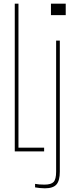

<svg xmlns="http://www.w3.org/2000/svg" viewBox="-20 -820 404 1040"><path d="M60 0V-800H80V-20H219V0ZM256 -738V-800H336V-738ZM223 200Q212 200 196 198.5Q180 197 170 195V176Q180.5 178 193 179Q205.5 180 221 180Q257 180 270.5 165.5Q284 151 284 110V-600H304V110Q304 158 286 179Q268 200 223 200Z"/></svg>

Font: Big Shoulders Thin
Style: Regular
Weight: 100
Designer: Patric King
Foundry: XO Type Co
Version: Version 2.002